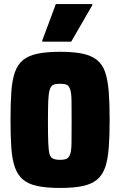

<svg xmlns="http://www.w3.org/2000/svg" viewBox="-20 -845 562 949"><path d="M277 84Q210 84 165 74.5Q120 65 93.5 42.5Q67 20 53.5 -18.5Q40 -57 36 -114.5Q32 -172 32 -252Q32 -333 36 -391Q40 -449 53.5 -487.5Q67 -526 93.5 -548Q120 -570 165 -579.5Q210 -589 277 -589Q345 -589 389 -579.5Q433 -570 460 -548Q487 -526 500 -487.5Q513 -449 517.5 -391Q522 -333 522 -252Q522 -172 517.5 -114.5Q513 -57 500 -18.5Q487 20 460 42.5Q433 65 389 74.5Q345 84 277 84ZM276 -55Q298 -55 309.5 -60.5Q321 -66 327 -83.5Q333 -101 333.5 -139.5Q334 -178 334 -243Q334 -309 333.5 -346.5Q333 -384 327 -402.5Q321 -421 309.5 -426Q298 -431 276 -431Q256 -431 244 -426Q232 -421 226 -402.5Q220 -384 218.5 -346.5Q217 -309 217 -243Q217 -178 218.5 -139.5Q220 -101 225 -83.5Q230 -66 243 -60.5Q256 -55 276 -55ZM189 -639V-645L256 -825H436V-819L332 -639Z"/></svg>

Font: Farlight84_Sys_V01
Style: Bold
Weight: 700
Designer: Monotype Design Team, Nadine Chahine and Nizar Qandah
Foundry: Monotype Imaging Inc.
Version: Version 2.004;October 31, 2024;FontCreator 14.0.0.2814 64-bi